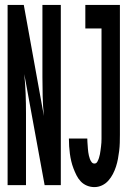

<svg xmlns="http://www.w3.org/2000/svg" viewBox="-20 -755 540 783"><path d="M365 8Q349 8 334.5 2Q320 -4 309.5 -15Q299 -26 292 -40Q285 -54 279.5 -68.5Q274 -83 270.5 -98Q267 -113 265 -128Q263 -143 262 -158.5Q261 -174 261 -190H336Q336 -183 336.5 -176Q337 -169 337.5 -162Q338 -155 338.5 -148Q339 -141 340 -134Q341 -127 342.5 -120.5Q344 -114 346.5 -107Q349 -100 353.5 -94Q358 -88 365 -88Q373 -88 377 -95.5Q381 -103 383.5 -110.5Q386 -118 387.5 -126Q389 -134 390 -142Q391 -150 392 -157.5Q393 -165 393.5 -173Q394 -181 394 -189Q394 -197 394 -205V-639H328V-735H469V-205Q469 -189 468.5 -172.5Q468 -156 466 -139.5Q464 -123 461 -107Q458 -91 453 -75.5Q448 -60 440.5 -45.5Q433 -31 422 -18.5Q411 -6 396 1Q381 8 365 8ZM11 0V-735H77L159 -282Q155 -322 154 -361.5Q153 -401 153 -441V-735H228V0H162Q141 -113 120.5 -226.5Q100 -340 79 -453Q83 -413 84.5 -373.5Q86 -334 86 -294V0Z"/></svg>

Font: Iosevka SS18
Style: Bold
Weight: 700
Monospace: yes
Designer: Belleve Invis
Foundry: Belleve Invis
Version: Version 25.1.1; ttfautohint (v1.8.4)